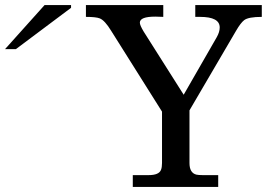

<svg xmlns="http://www.w3.org/2000/svg" viewBox="-29 -742 1059 762"><path d="M1010 -675Q957 -675 940 -662Q926 -651 908 -620L723 -304V-95Q723 -56 750 -49Q759 -47 775 -47H837V0H498V-47H561Q602 -47 610 -68Q614 -78 614 -95V-299L412 -620Q387 -661 367 -669Q352 -675 312 -675V-722H619V-675L588 -676H587Q526 -676 526 -652Q526 -642 541 -617L700 -366L831 -594Q843 -615 843 -633Q843 -675 765 -675Q805 -675 746 -675V-722H1010ZM253 -711 34 -547H-9L148 -722H253Z"/></svg>

Font: cwTeXKai
Style: Medium
Weight: 500
Version: Version 1.17